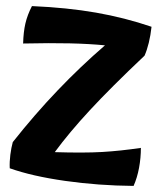

<svg xmlns="http://www.w3.org/2000/svg" viewBox="-20 -576 545 631"><path d="M443 -90Q443 -57 437 -24.5Q431 8 419 35Q303 34 194 18.5Q85 3 12 -23Q11 -44 14 -67.5Q17 -91 22 -109Q94 -200 169.5 -279Q245 -358 325 -427Q274 -432 209.5 -433.5Q145 -435 56 -433Q57 -471 63.5 -499Q70 -527 85 -556Q201 -551 295.5 -534.5Q390 -518 478 -488Q475 -460 469 -435.5Q463 -411 455 -393Q344 -288 275.5 -214Q207 -140 160 -76Q255 -73 315.5 -76.5Q376 -80 443 -90Z"/></svg>

Font: Atma SemiBold
Style: Regular
Weight: 600
Designer: Gregori Vincens, Jeremie Hornus, Riccardo Olocco, Yoann Minet.
Foundry: black foundry
Version: Version 1.102;PS 1.100;hotconv 1.0.86;makeotf.lib2.5.63406